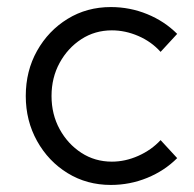

<svg xmlns="http://www.w3.org/2000/svg" viewBox="-20 -516 549 544"><path d="M294 8Q226 8 171.5 -25.5Q117 -59 85 -116.5Q53 -174 53 -244Q53 -315 85 -372Q117 -429 171.5 -462.5Q226 -496 294 -496Q348 -496 397 -476Q446 -456 482 -420L435 -369Q409 -398 372 -414Q335 -430 297 -430Q249 -430 210.5 -405Q172 -380 149 -338Q126 -296 126 -244Q126 -192 149 -150Q172 -108 210.5 -83Q249 -58 297 -58Q335 -58 372 -74.5Q409 -91 435 -119L482 -68Q446 -32 397 -12Q348 8 294 8Z"/></svg>

Font: Red Hat Text
Style: Regular
Weight: 400
Designer: Pentagram, MCKL
Foundry: MCKL
Version: Version 1.030